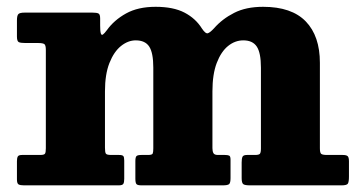

<svg xmlns="http://www.w3.org/2000/svg" viewBox="-20 -558 1086 578"><path d="M31 -18Q31 -5.5 36 -2.8Q41 0 52.5 0H337Q348.5 0 351.2 -4.5Q354 -9 354 -19.5V-74.5Q354 -85 351.2 -88.2Q348.5 -91.5 338 -91.5H314.5Q301 -91.5 298.5 -95.8Q296 -100 296 -113.5V-283Q296 -334.5 309.5 -368.5Q323 -402.5 344.2 -419.5Q365.5 -436.5 388.5 -436.5Q417 -436.5 429.2 -417.8Q441.5 -399 441.5 -354.5V-111.5Q441.5 -100.5 439.8 -96Q438 -91.5 426 -91.5H406Q394 -91.5 390.8 -88Q387.5 -84.5 387.5 -73V-20.5Q387.5 -7.5 390.8 -3.8Q394 0 406.5 0H650Q665.5 0 669.8 -3.8Q674 -7.5 674 -22V-77.5Q674 -87.5 670 -89.5Q666 -91.5 656.5 -91.5H636Q625.5 -91.5 622.5 -97Q619.5 -102.5 619.5 -112V-283Q619.5 -334.5 632.5 -368.5Q645.5 -402.5 666.5 -419.5Q687.5 -436.5 712.5 -436.5Q740.5 -436.5 753 -417.8Q765.5 -399 765.5 -354.5V-111Q765.5 -99 762.5 -95.2Q759.5 -91.5 748 -91.5H723.5Q712.5 -91.5 710 -86Q707.5 -80.5 707.5 -69V-22Q707.5 -7 712.5 -3.5Q717.5 0 733 0H1008Q1024 0 1027.2 -5.2Q1030.5 -10.5 1030.5 -26.5V-72.5Q1030.5 -84.5 1026.5 -88Q1022.5 -91.5 1011.5 -91.5H965Q951 -91.5 947 -94.8Q943 -98 943 -111.5V-369Q943 -449.5 900.5 -493.5Q858 -537.5 772 -537.5Q720.5 -537.5 684.8 -519.2Q649 -501 624.5 -473Q613 -460.5 606 -458Q599 -455.5 588 -472Q569 -502.5 535.5 -520Q502 -537.5 448.5 -537.5Q395.5 -537.5 359.5 -517.5Q323.5 -497.5 302 -467.5Q294.5 -457.5 290 -454.2Q285.5 -451 283.5 -457.5Q281.5 -464 281.5 -481V-502.5Q281.5 -515 276.2 -517.5Q271 -520 258.5 -520H54Q40 -520 35.5 -515.8Q31 -511.5 31 -496.5V-448Q31 -434 36.5 -431.2Q42 -428.5 56 -428.5H94.5Q109 -428.5 113.5 -425.2Q118 -422 118 -407.5V-111.5Q118 -99.5 115.5 -95.5Q113 -91.5 101 -91.5H46.5Q36 -91.5 33.5 -86.8Q31 -82 31 -72.5Z"/></svg>

Font: Besley ExtraBold
Style: Regular
Weight: 800
Designer: Owen Earl
Foundry: indestructible type*
Version: Version 2.001